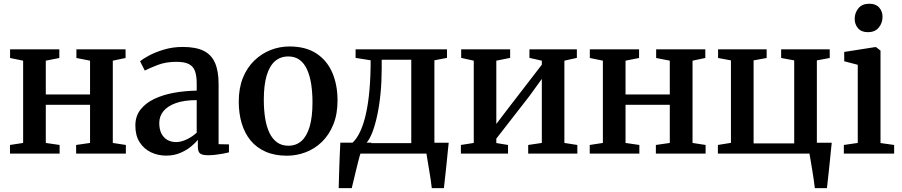

<svg xmlns="http://www.w3.org/2000/svg" viewBox="-20 -800 4698 1000"><path d="M32 0V-45L100.5 -55.5V-484L32.5 -498V-543H289V-498L218.5 -484V-308H449V-484L378 -498V-543H634V-498L567.5 -484V-55.5L635.5 -45V0H376.5V-45L449 -55.5V-254H218.5V-55.5L290.5 -45V0Z M845.5 10.5Q802.5 10.5 766 -7Q729.5 -24.5 707.2 -59.2Q685 -94 685 -146Q685 -195 711.8 -229.2Q738.5 -263.5 784 -285Q829.5 -306.5 886.5 -316.8Q943.5 -327 1004.5 -328V-365Q1004.5 -405 995.5 -429.8Q986.5 -454.5 963.8 -466.2Q941 -478 899 -478Q843.5 -478 801 -461.5Q758.5 -445 734 -432.5L709.5 -481Q722 -492 754.5 -509.8Q787 -527.5 833 -541.5Q879 -555.5 932 -555.5Q1000.5 -555.5 1041.2 -535Q1082 -514.5 1100.2 -471.8Q1118.5 -429 1118.5 -362V-49L1172.5 -48V-6.5Q1161.5 -3.5 1143 0Q1124.5 3.5 1103.8 6Q1083 8.5 1064.5 8.5Q1035.5 8.5 1023 0Q1010.5 -8.5 1010.5 -37.5V-71.5Q999 -57 975.8 -37.5Q952.5 -18 919.5 -3.8Q886.5 10.5 845.5 10.5ZM897.5 -60Q923 -60 952.5 -74Q982 -88 1004.5 -109V-278.5Q939 -278.5 895.8 -263Q852.5 -247.5 831 -220.8Q809.5 -194 809.5 -159.5Q809.5 -126 821 -104Q832.5 -82 852.2 -71Q872 -60 897.5 -60Z M1223.5 -270.5Q1223.5 -341 1245.2 -394.8Q1267 -448.5 1304.8 -484.8Q1342.5 -521 1389.5 -539.5Q1436.5 -558 1487.5 -558Q1572 -558 1627.5 -521.8Q1683 -485.5 1710.5 -422Q1738 -358.5 1738 -276.5Q1738 -205.5 1716 -151.5Q1694 -97.5 1656.8 -61.2Q1619.5 -25 1572 -7Q1524.5 11 1474 11Q1411 11 1363.8 -9.8Q1316.5 -30.5 1285.5 -68Q1254.5 -105.5 1239 -157.2Q1223.5 -209 1223.5 -270.5ZM1482 -41Q1522.5 -41 1550.2 -65.8Q1578 -90.5 1592.8 -140.5Q1607.5 -190.5 1607.5 -266.5Q1607.5 -318 1600.8 -361.8Q1594 -405.5 1579.2 -438Q1564.5 -470.5 1540.5 -488.2Q1516.5 -506 1481.5 -506Q1441 -506 1412.5 -481.5Q1384 -457 1369 -407Q1354 -357 1354 -280.5Q1354 -228 1361 -184.2Q1368 -140.5 1383.2 -108.5Q1398.5 -76.5 1422.8 -58.8Q1447 -41 1482 -41Z M1793.5 0V-52L1812 -53Q1837 -74.5 1855.5 -113.8Q1874 -153 1886.2 -208.2Q1898.5 -263.5 1904.5 -333.5Q1910.5 -403.5 1910.5 -486L1832 -498.5V-543H2308V-498.5L2242.5 -486V0ZM1887.5 -54.5H2122V-489H1968V-442.5Q1968 -375.5 1962 -313.8Q1956 -252 1945 -200.5Q1934 -149 1919.5 -111.2Q1905 -73.5 1887.5 -54.5ZM1744 180Q1745 146.5 1746 107Q1747 67.5 1748.8 25.5Q1750.5 -16.5 1752.5 -57H1915.5L1858.5 -4Q1853.5 10.5 1847 36.2Q1840.5 62 1833.5 90.5Q1826.5 119 1820.8 143.2Q1815 167.5 1812 180ZM2229 180Q2227 160.5 2223.2 136Q2219.5 111.5 2215.2 86Q2211 60.5 2207.2 37.8Q2203.5 15 2201 -0.5L2162.5 -56.5H2317Q2315 -38 2312.5 -14Q2310 10 2307.5 36.5Q2305 63 2302 89.2Q2299 115.5 2296.5 139Q2294 162.5 2292 180Z M2380.5 0V-45L2447.5 -55.5V-484L2382 -498.5V-543H2637V-498.5L2565 -484V-154.5L2627.5 -236.5L2802 -463V-484L2737.5 -498.5V-543H2984.5V-498.5L2919.5 -484V-55.5L2987 -45V0H2731V-45L2802 -55.5V-389L2736.5 -298.5L2565 -78V-55L2626 -45V0Z M3051.5 0V-45L3120 -55.5V-484L3052 -498V-543H3308.5V-498L3238 -484V-308H3468.5V-484L3397.5 -498V-543H3653.5V-498L3587 -484V-55.5L3655 -45V0H3396V-45L3468.5 -55.5V-254H3238V-55.5L3310 -45V0Z M4224 180Q4222 160.5 4218.2 136Q4214.5 111.5 4210.5 86.2Q4206.5 61 4202.5 38.2Q4198.5 15.5 4196 0H3719V-45L3787 -56V-485.5L3720 -498V-543H3973V-498L3905 -485.5V-53H4116.5V-485.5L4048.5 -498V-543H4301.5V-498L4234.5 -485.5V-56.5H4312Q4310 -38 4307.5 -14Q4305 10 4302.5 36.5Q4300 63 4297 89.2Q4294 115.5 4291.5 139Q4289 162.5 4287 180Z M4375 0V-45L4447.5 -55.5V-462.5L4377 -481V-529.5L4536.5 -554.5H4543L4566 -536.5V-55L4637 -45V0ZM4499.5 -632.5Q4466.5 -632.5 4449 -652.8Q4431.5 -673 4431.5 -701.5Q4431.5 -733.5 4451 -757Q4470.5 -780.5 4507.5 -780.5H4508.5Q4541.5 -780.5 4559 -760.8Q4576.5 -741 4576.5 -712.5Q4576.5 -680.5 4557 -656.5Q4537.5 -632.5 4500.5 -632.5Z"/></svg>

Font: Merriweather 48pt SemiBold
Style: Regular
Weight: 600
Version: Version 2.100